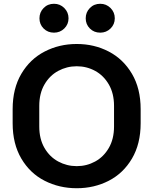

<svg xmlns="http://www.w3.org/2000/svg" viewBox="-20 -991 813 1017"><path d="M189 -894Q189 -926 211 -948.5Q233 -971 266 -971Q298 -971 320.5 -948.5Q343 -926 343 -894Q343 -862 320.5 -840Q298 -818 266 -818Q233 -818 211 -840Q189 -862 189 -894ZM434 -894Q434 -926 456 -948.5Q478 -971 511 -971Q543 -971 565.5 -948.5Q588 -926 588 -894Q588 -862 565.5 -840Q543 -818 511 -818Q478 -818 456 -840Q434 -862 434 -894ZM47 -338V-413Q47 -522 93 -600Q139 -678 216.5 -718Q294 -758 386 -758H387Q479 -758 556 -718Q633 -678 679 -600Q725 -522 725 -413V-338Q725 -229 679 -151Q633 -73 556 -33.5Q479 6 387 6H386Q294 6 216.5 -33.5Q139 -73 93 -151Q47 -229 47 -338ZM584 -321V-430Q584 -496 556.5 -543.5Q529 -591 484 -615.5Q439 -640 387 -640H386Q334 -640 288.5 -615.5Q243 -591 215.5 -543.5Q188 -496 188 -430V-321Q188 -255 215.5 -207.5Q243 -160 288.5 -135.5Q334 -111 386 -111H387Q439 -111 484 -135.5Q529 -160 556.5 -207.5Q584 -255 584 -321Z"/></svg>

Font: 카카오 큰글씨 ExtraBold
Style: Regular
Weight: 800
Designer: Park Young-rak; Lee Sang-min; Kim Jung-jin; Min Bon; Park Min-gyu;
Foundry: Kakao Corporation
Version: Version 2.003